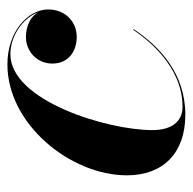

<svg xmlns="http://www.w3.org/2000/svg" viewBox="-21 -489 520 518"><g transform="rotate(-90 239.0 -230.0)"><path d="M419.5 -129.5 417.5 -130.5C371.5 -62.5 300 2.5 210 2.5C169 2.5 147 -28.5 147 -79C147 -200.5 226 -462 352 -462C401 -462 450 -428 465 -386.5C453 -409 425.5 -420 398.5 -420C358 -420 326.5 -389 326.5 -349C326.5 -304 361 -283 398.5 -283C440 -283 472.5 -314.5 472.5 -360C472.5 -414 413.5 -470 324 -470C163 -470 25 -300 25 -147.5C25 -50 85 10 188.5 10C299.5 10 372.5 -59 419.5 -129.5Z"/></g></svg>

Font: Bodoni* 72pt
Style: Bold Italic
Weight: 700
Italic angle: -13°
Version: Version 2.3